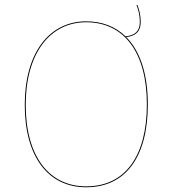

<svg xmlns="http://www.w3.org/2000/svg" viewBox="-20 -780 727 809"><path d="M512 -623.7C550.8 -627.7 572.9 -647.3 572.9 -686.9C572.9 -716.4 566.6 -739.7 558.6 -759.6L555.1 -758.9C563.1 -738.9 569.1 -715.9 569.1 -686.9C569.1 -648.6 548.1 -630.5 508.8 -626.9C466 -668.4 409.9 -690.1 343.1 -690.1C187.8 -690.1 84.3 -557.6 84.3 -338.1C84.3 -118.6 184.1 9.1 343.1 9.1C510.1 9.1 602.9 -119.9 602.9 -340C602.9 -468.4 570.3 -564.9 512 -623.7ZM343.1 5.2C186.4 5.2 88.4 -121.6 88.4 -338.1C88.4 -554.9 190.1 -686.2 343.1 -686.2C501.9 -686.2 598.8 -560.6 598.8 -340C598.8 -122.5 507.8 5.2 343.1 5.2Z"/></svg>

Font: Fira Sans Four
Style: Regular
Weight: 100
Designer: Carrois Corporate & Edenspiekermann AG
Foundry: Carrois Corporate GbR & Edenspiekermann AG
Version: Version 4.203;PS 004.203;hotconv 1.0.88;makeotf.lib2.5.64775